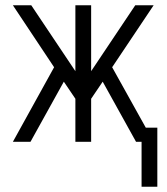

<svg xmlns="http://www.w3.org/2000/svg" viewBox="-20 -540 634 731"><path d="M519 171V0H498L371 -229L327 -164V0H267V-164L223 -229L96 0H29L186 -284L29 -520H99L267 -269V-520H327V-269L495 -520H565L407 -284L535 -54H579V171Z"/></svg>

Font: Iosevka QP Light
Style: Regular
Weight: 300
Designer: Belleve Invis
Foundry: Belleve Invis
Version: Version 20.0.0; ttfautohint (v1.8.4)